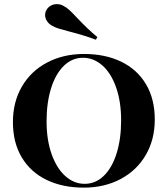

<svg xmlns="http://www.w3.org/2000/svg" viewBox="-20 -879 799 914"><path d="M42 0ZM344.7 -796.4Q398.9 -738.8 443.4 -702.6L436.5 -689.9Q380.9 -710.9 306.2 -730Q274.4 -738.3 258.8 -743.2Q243.2 -748 228.5 -756.3Q212.4 -765.1 203.6 -778.6Q194.8 -792 194.8 -807.1Q194.8 -819.8 200.7 -830.6Q208 -844.2 221.4 -851.8Q234.9 -859.4 250.5 -859.4Q267.1 -859.4 281.2 -851.6Q297.4 -843.3 310.5 -831.1Q323.7 -818.8 344.7 -796.4ZM716.8 -310.1Q716.8 -214.4 673.8 -140.9Q630.9 -67.4 554 -26.6Q477.1 14.2 378.9 14.2Q277.8 14.2 201.7 -22.7Q125.5 -59.6 83.5 -129.9Q41.5 -200.2 41.5 -297.9Q41.5 -393.6 84.5 -467.3Q127.4 -541 204.6 -581.5Q281.7 -622.1 379.9 -622.1Q481 -622.1 557.1 -585.2Q633.3 -548.3 675 -478Q716.8 -407.7 716.8 -310.1ZM201.7 -301.8Q201.7 -212.9 225.8 -145Q250 -77.1 291.3 -40.5Q332.5 -3.9 382.8 -3.9Q435.1 -3.9 474.4 -42.2Q513.7 -80.6 535.2 -149.2Q556.6 -217.8 556.6 -306.2Q556.6 -395 532.7 -462.9Q508.8 -530.8 467.3 -567.4Q425.8 -604 375.5 -604Q323.2 -604 283.9 -565.7Q244.6 -527.3 223.1 -458.7Q201.7 -390.1 201.7 -301.8Z"/></svg>

Font: TypoPRO Playfair Display SC
Style: Bold
Weight: 700
Designer: Claus Eggers Sørensen
Foundry: Claus Eggers Sørensen
Version: Version 1.004;PS 001.004;hotconv 1.0.70;makeotf.lib2.5.58329